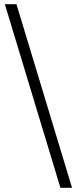

<svg xmlns="http://www.w3.org/2000/svg" viewBox="-20 -729 364 909"><path d="M321 160H266L3 -709H58Z"/></svg>

Font: Source Serif 4 Subhead
Style: Regular
Weight: 400
Designer: Frank Grießhammer
Foundry: Adobe Systems Incorporated
Version: Version 4.004;hotconv 1.0.117;makeotfexe 2.5.65602